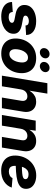

<svg xmlns="http://www.w3.org/2000/svg" viewBox="1110 -1912 814 3073"><g transform="rotate(90 1516.5 -376.0)"><path d="M245.6 10.7Q175.3 10.7 123.3 -9.8Q71.3 -30.3 42.7 -68.1Q14.2 -106 12.7 -156.7Q12.2 -158.2 12.2 -159.4Q12.2 -160.6 12.2 -162.1L171.9 -173.8Q174.8 -139.2 193.4 -123.8Q211.9 -108.4 253.9 -108.4Q275.9 -108.4 296.6 -114Q317.4 -119.6 331.1 -131.1Q344.7 -142.6 345.7 -160.2Q346.7 -175.8 334.2 -186Q321.8 -196.3 292 -202.1L199.7 -220.2Q128.9 -234.4 93.5 -271.7Q58.1 -309.1 60.1 -364.3Q61.5 -424.3 97.2 -465.3Q132.8 -506.3 191.2 -527.3Q249.5 -548.3 318.8 -548.3Q421.9 -548.3 479.2 -507.1Q536.6 -465.8 540 -397.5Q540.5 -395.5 540.8 -393.1Q541 -390.6 540.5 -387.7L389.2 -377.4Q387.2 -405.3 370.1 -418.2Q353 -431.2 319.3 -431.2Q299.3 -431.2 279.1 -425.3Q258.8 -419.4 245.1 -407.7Q231.4 -396 230.5 -377.9Q229.5 -363.8 240 -353.5Q250.5 -343.3 278.8 -337.4L379.9 -318.4Q451.7 -304.2 487.3 -270.5Q522.9 -236.8 521 -183.6Q520 -137.7 497.1 -101.6Q474.1 -65.4 435.5 -40.3Q397 -15.1 347.9 -2.2Q298.8 10.7 245.6 10.7Z M836.9 10.3Q760.7 10.3 707 -18.1Q653.3 -46.4 625 -97.9Q596.7 -149.4 596.7 -218.3Q596.7 -284.7 618.2 -344Q639.6 -403.3 680.4 -449.5Q721.2 -495.6 779.3 -522Q837.4 -548.3 911.6 -548.3Q987.8 -548.3 1041.3 -520Q1094.7 -491.7 1123 -440.2Q1151.4 -388.7 1151.4 -319.3Q1151.4 -253.9 1130.4 -194.6Q1109.4 -135.3 1068.8 -89.1Q1028.3 -43 970 -16.4Q911.6 10.3 836.9 10.3ZM844.2 -120.1Q880.4 -120.1 906.2 -140.6Q932.1 -161.1 948.7 -192.9Q965.3 -224.6 972.9 -260Q980.5 -295.4 980.5 -325.2Q980.5 -354.5 971.4 -375Q962.4 -395.5 945.6 -406.5Q928.7 -417.5 904.3 -417.5Q868.2 -417.5 842 -397.5Q815.9 -377.4 799.3 -345.9Q782.7 -314.5 775.1 -279.3Q767.6 -244.1 767.6 -213.9Q767.6 -170.4 787.6 -145.3Q807.6 -120.1 844.2 -120.1ZM1040 -607.4Q1006.3 -607.4 986.8 -630.1Q967.3 -652.8 972.7 -685.1Q978 -717.8 1005.1 -740.2Q1032.2 -762.7 1065.9 -762.7Q1100.1 -762.7 1119.6 -740.2Q1139.2 -717.8 1134.3 -685.1Q1128.9 -652.8 1101.3 -630.1Q1073.7 -607.4 1040 -607.4ZM818.8 -607.4Q785.2 -607.4 765.6 -630.1Q746.1 -652.8 751.5 -685.1Q756.8 -717.8 783.9 -740.2Q811 -762.7 845.2 -762.7Q878.9 -762.7 898.7 -740.2Q918.5 -717.8 913.1 -685.1Q907.7 -652.8 880.4 -630.1Q853 -607.4 818.8 -607.4Z M1412.1 -306.2 1361.3 0H1191.4L1312 -727.5H1479L1425.3 -402.8H1411.6Q1433.1 -447.3 1460.4 -479.7Q1487.8 -512.2 1524.2 -530.3Q1560.5 -548.3 1608.4 -548.3Q1665.5 -548.3 1705.1 -523.2Q1744.6 -498 1761.7 -451.9Q1778.8 -405.8 1768.6 -343.8L1711.9 0H1541.5L1593.3 -310.1Q1601.1 -356.4 1581.8 -382.1Q1562.5 -407.7 1521 -407.7Q1493.7 -407.7 1470.9 -395.8Q1448.2 -383.8 1432.9 -361.3Q1417.5 -338.9 1412.1 -306.2Z M2041 -300.8 1991.2 0H1821.3L1911.1 -541H2072.3L2052.7 -402.8L2041 -408.2Q2072.8 -473.6 2120.1 -511Q2167.5 -548.3 2236.3 -548.3Q2295.9 -548.3 2335.4 -521.7Q2375 -495.1 2391.6 -447.8Q2408.2 -400.4 2397.5 -337.9L2341.8 0H2171.4L2224.1 -315.9Q2231.9 -361.8 2211.9 -384.8Q2191.9 -407.7 2153.8 -407.7Q2124.5 -407.7 2100.8 -394.5Q2077.1 -381.3 2061.8 -357.4Q2046.4 -333.5 2041 -300.8Z M2711.9 11.7Q2636.2 11.7 2581.3 -15.4Q2526.4 -42.5 2497.6 -93.8Q2468.8 -145 2470.2 -217.3Q2471.7 -285.2 2495.1 -345.2Q2518.6 -405.3 2560.8 -451.2Q2603 -497.1 2661.1 -523.2Q2719.2 -549.3 2790 -549.3Q2849.6 -549.3 2897.9 -530.3Q2946.3 -511.2 2974.6 -474.9Q3002.9 -438.5 3002.9 -386.2Q3002.9 -332.5 2970.7 -299.6Q2938.5 -266.6 2877 -249.3Q2815.4 -231.9 2727.8 -226.1Q2640.1 -220.2 2528.8 -220.2L2544.9 -318.4Q2640.6 -318.4 2700 -321Q2759.3 -323.7 2791.3 -330.3Q2823.2 -336.9 2835.4 -348.1Q2847.7 -359.4 2847.7 -376.5Q2847.7 -399.9 2827.6 -413.1Q2807.6 -426.3 2772 -426.3Q2728 -426.3 2700.9 -403.8Q2673.8 -381.3 2659.7 -347.4Q2645.5 -313.5 2640.4 -277.3Q2635.3 -241.2 2634.8 -213.4Q2633.8 -184.6 2641.4 -161.4Q2648.9 -138.2 2668.7 -124.8Q2688.5 -111.3 2725.1 -111.3Q2763.7 -111.3 2791.5 -127Q2819.3 -142.6 2830.1 -169.9L2982.9 -157.2Q2957 -81.5 2886.2 -34.9Q2815.4 11.7 2711.9 11.7Z"/></g></svg>

Font: Inter 17pt ExtraBold
Style: Italic
Weight: 800
Italic angle: -9.3988°
Version: Version 4.001;git-66647c0bb